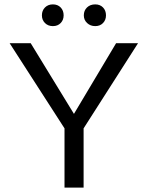

<svg xmlns="http://www.w3.org/2000/svg" viewBox="-20 -855 673 875"><path d="M171 -785Q171 -807 185 -821Q199 -835 221 -835Q243 -835 256.5 -821Q270 -807 270 -785Q270 -764 256.5 -750Q243 -736 221 -736Q199 -736 185 -750Q171 -764 171 -785ZM362 -785Q362 -807 376.5 -821Q391 -835 414 -835Q436 -835 449.5 -821Q463 -807 463 -785Q463 -764 449.5 -750Q436 -736 414 -736Q392 -736 377 -750Q362 -764 362 -785ZM361 -270V0H274V-270L24 -658H120L317 -336L509 -658H609Z"/></svg>

Font: Ysabeau SC Medium
Style: Regular
Weight: 500
Designer: Christian Thalmann (Catharsis Fonts)
Version: Version 0.003